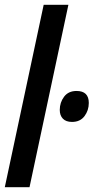

<svg xmlns="http://www.w3.org/2000/svg" viewBox="-24 -780 390 800"><path d="M-4 0 158 -760H261L99 0ZM276 -272Q251 -272 238 -285.5Q225 -299 225 -322Q225 -353 243 -377Q261 -401 295 -401Q346 -401 346 -351Q346 -320 328 -296Q310 -272 276 -272Z"/></svg>

Font: Noto Sans ExtraCondensed SemiBold
Style: Italic
Weight: 600
Width: 2
Italic angle: -12°
Designer: Monotype Design Team
Foundry: Monotype Imaging Inc.
Version: Version 2.013; ttfautohint (v1.8.4.7-5d5b)